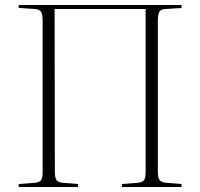

<svg xmlns="http://www.w3.org/2000/svg" viewBox="-20 -750 803 770"><path d="M55 0V-12L120 -17Q139 -19 145 -28Q151 -37 151 -63V-666Q151 -693 144.5 -703Q138 -713 119 -714L55 -718V-730H708V-718L644 -714Q625 -713 619 -703Q613 -693 613 -665V-62Q613 -37 620 -28Q627 -19 646 -17L708 -12V0H469V-12L533 -17Q552 -19 558 -28Q564 -37 564 -63V-714H199L200 -62Q200 -37 206.5 -28Q213 -19 231 -17L293 -12V0Z"/></svg>

Font: Display Extralight
Style: Regular
Weight: 200
Designer: Latin by Veronika Burian and Jose Scaglione. Greek by Irene Vlachou. Cyrillic by Vera Evstafieva.
Foundry: TypeTogether
Version: Version 3.002